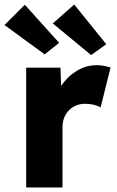

<svg xmlns="http://www.w3.org/2000/svg" viewBox="-45 -831 520 851"><path d="M71 0V-531H223L226 -450Q253 -491 294.5 -516.5Q336 -542 383 -542Q401 -542 416.5 -539Q432 -536 445 -532L401 -355Q390 -362 371.5 -366.5Q353 -371 333 -371Q289 -371 260.5 -342Q232 -313 232 -266V0ZM359 -587 189 -727 284 -811 426 -635ZM153 -590 -25 -720 65 -810 217 -641Z"/></svg>

Font: Lexend Deca
Style: Bold
Weight: 700
Designer: Bonnie Shaver-Troup, Thomas Jockin
Foundry: Lexend
Version: Version 1.008; ttfautohint (v1.8.4.7-5d5b)